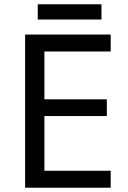

<svg xmlns="http://www.w3.org/2000/svg" viewBox="-20 -875 596 895"><path d="M496 0H97V-714H496V-635H187V-412H478V-334H187V-79H496ZM453 -855V-784H156V-855Z"/></svg>

Font: Noto Sans Masaram Gondi
Style: Regular
Weight: 400
Designer: Ek Type & Mukund Gokhale
Foundry: Ek Type
Version: Version 1.004; ttfautohint (v1.8.4.7-5d5b)